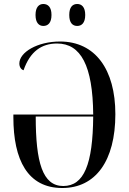

<svg xmlns="http://www.w3.org/2000/svg" viewBox="-20 -932 647 962"><path d="M367 -802C389 -802 407 -817 407 -857C407 -897 389 -912 367 -912C344 -912 327 -897 327 -857C327 -817 344 -802 367 -802ZM197 -802C220 -802 238 -817 238 -857C238 -897 220 -912 197 -912C176 -912 158 -897 158 -857C158 -817 176 -802 197 -802ZM292 10C459 10 558 -126 558 -360C558 -584 457 -724 281 -724C167 -724 77 -670 77 -614C77 -597 85 -584 98 -580C131 -675 189 -714 266 -714C385 -714 445 -603 447 -358H47V-345C47 -130 119 10 292 10ZM297 0C193 0 159 -119 159 -348H447C445 -109 401 0 297 0Z"/></svg>

Font: Noto Serif Display Condensed Medium
Style: Regular
Weight: 500
Width: 3
Designer: Monotype Design Team
Foundry: Monotype Imaging Inc.
Version: Version 2.009